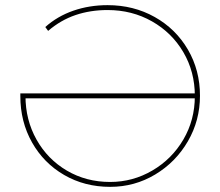

<svg xmlns="http://www.w3.org/2000/svg" viewBox="-20 -723 856 746"><path d="M59 -350V-360H742V-341H71L79 -350Q79 -257 122 -180.5Q165 -104 240 -60Q315 -16 408 -16Q496 -16 572 -60.5Q648 -105 692.5 -181Q737 -257 737 -349V-351Q737 -444 692.5 -520Q648 -596 570.5 -640Q493 -684 398 -684Q331 -684 273.5 -664.5Q216 -645 167 -603L156 -618Q203 -660 265 -681.5Q327 -703 398 -703Q499 -703 581 -657Q663 -611 710 -530.5Q757 -450 757 -351Q757 -255 710 -174Q663 -93 583 -45Q503 3 408 3Q309 3 229.5 -43Q150 -89 104.5 -169.5Q59 -250 59 -350Z"/></svg>

Font: iiserrat Thin
Style: Regular
Weight: 100
Designer: Akira Ohta
Foundry: Akira Ohta
Version: Version 1.200;Glyphs 3.3.1 (3343)